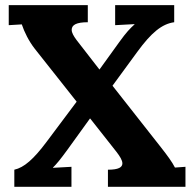

<svg xmlns="http://www.w3.org/2000/svg" viewBox="-20 -720 739 740"><path d="M318.4 -700.2H13.7V-623L64 -626C73.7 -596.7 91.3 -561 114.3 -531.7L275.4 -328.1L159.2 -172.9C109.9 -106.9 72.8 -74.2 35.2 -65.9V0H255.4V-77.1L184.1 -73.2V-74.2C199.7 -89.8 211.4 -104 239.3 -142.1L326.7 -263.2H327.6L429.2 -134.3C442.4 -117.2 451.7 -102.1 451.7 -90.3C451.7 -75.2 437 -65.9 396 -65.9V0H694.8V-77.1L654.3 -74.2C643.1 -96.2 625 -120.6 602.1 -149.9L413.6 -389.6L509.8 -521C563 -593.8 604 -627.9 651.4 -634.3V-700.2H423.8V-623L498.5 -627V-626C481.4 -610.4 467.3 -596.2 439.9 -558.1L363.8 -452.6H362.8L274.9 -565.9C263.7 -581.1 256.3 -593.8 256.3 -605C256.3 -624.5 275.4 -634.3 318.4 -634.3Z"/></svg>

Font: Parastoo
Style: Bold
Weight: 700
Foundry: Saber Rastikerdar (saber.rastikerdar@gmail.com)
Version: Version 2.0.1